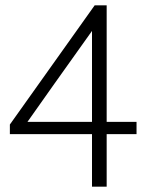

<svg xmlns="http://www.w3.org/2000/svg" viewBox="-20 -700 539 720"><path d="M492 -197H380V0H325V-197H17V-233L335 -680H380V-243H492ZM325 -243V-584L184 -386L83 -243Z"/></svg>

Font: Martel Sans ExtraLight
Style: Regular
Weight: 275
Designer: Dan Reynolds and Mathieu Réguer
Foundry: Dan Reynolds and Mathieu Réguer
Version: Version 1.002; ttfautohint (v1.1) -l 5 -r 5 -G 72 -x 0 -D la